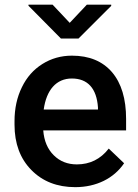

<svg xmlns="http://www.w3.org/2000/svg" viewBox="-20 -770 577 800"><path d="M199.2 -750.5H98.6V-746.1L233.9 -609.4H307.1L443.4 -745.6V-750.5H341.8L270.5 -674.8ZM293.5 9.8C381.3 9.8 454.6 -26.9 497.1 -89.8L433.1 -150.9C398.9 -106.9 354.5 -85 300.3 -85C261.7 -85 229.5 -97.7 204.1 -123C178.2 -148.4 163.6 -183.1 160.2 -226.6H505.4V-274.4C505.4 -358.4 485.8 -423.3 446.8 -469.2C407.2 -515.1 351.6 -538.1 279.8 -538.1C234.4 -538.1 193.4 -526.4 156.7 -503.4C120.1 -480.5 91.3 -448.2 71.3 -406.7C50.8 -365.2 40.5 -317.9 40.5 -265.1V-250.5C40.5 -171.9 64 -108.9 110.8 -61.5C157.2 -14.2 218.3 9.8 293.5 9.8ZM279.3 -442.9C345.2 -442.9 382.8 -401.9 388.2 -322.3V-313.5H162.1C173.3 -395 214.4 -442.9 279.3 -442.9Z"/></svg>

Font: Roboto Medium
Style: Regular
Weight: 500
Designer: Google
Version: Version 2.137; 2017